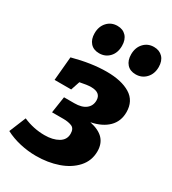

<svg xmlns="http://www.w3.org/2000/svg" viewBox="-207 -887 895 1001"><g transform="rotate(30 240.0 -386.0)"><path d="M437 -167Q437 -110 400 -69Q363 -28 302.5 -7Q242 14 171 14Q122 14 74 3Q26 -8 -14 -29L27 -129Q89 -102 155 -102Q205 -102 237.5 -121Q270 -140 270 -176Q270 -208 249 -216.5Q228 -225 199 -225H130L145 -324H207Q252 -324 276 -343Q300 -362 300 -394Q300 -441 241 -441Q218 -441 175 -432L157 -378H57L70 -521Q181 -551 272 -551Q361 -551 413.5 -519Q466 -487 466 -419Q466 -364 430 -328.5Q394 -293 329 -280Q385 -268 411 -240Q437 -212 437 -167ZM116 -693Q116 -734 140 -760Q164 -786 201 -786Q234 -786 253.5 -765Q273 -744 273 -707Q273 -665 249 -639.5Q225 -614 188 -614Q154 -614 135 -635.5Q116 -657 116 -693ZM336 -693Q336 -734 360 -760Q384 -786 421 -786Q454 -786 474 -765Q494 -744 494 -707Q494 -666 469.5 -640Q445 -614 408 -614Q374 -614 355 -635.5Q336 -657 336 -693Z"/></g></svg>

Font: Bitter Pro ExtraBold
Style: Italic
Weight: 800
Italic angle: -9°
Designer: Sol Matas, and Bitter project Authors
Foundry: Sol Matas
Version: Version 1.010